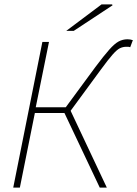

<svg xmlns="http://www.w3.org/2000/svg" viewBox="-20 -850 622 870"><path d="M40 0 172 -660H202L142 -364H278L412 -546Q451 -598 475 -625Q499 -652 517.5 -662Q536 -672 558 -672Q570 -672 582 -668L570 -636Q564 -638 560.5 -638Q557 -638 552 -638Q537 -638 523.5 -631.5Q510 -625 490.5 -603Q471 -581 438 -536L300 -348L464 0H432L272 -338H138L70 0ZM280 -710 440 -830H488L490 -826L314 -710Z"/></svg>

Font: Source Sans 3 ExtraLight
Style: Italic
Weight: 250
Italic angle: -11°
Designer: Paul D. Hunt
Foundry: Adobe
Version: Version 3.046;hotconv 1.0.118;makeotfexe 2.5.65603